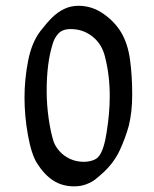

<svg xmlns="http://www.w3.org/2000/svg" viewBox="-20 -639 539 673"><path d="M121.1 -529.3Q143.6 -558.6 162.6 -577.4Q181.6 -596.2 204.6 -607.4Q227.5 -618.7 255.4 -618.7Q302.2 -618.7 342.3 -590.8Q382.3 -563 405.3 -524.4Q428.2 -485.4 435.8 -429.4Q443.4 -373.5 443.4 -307.1Q443.4 -247.1 431.6 -198.7Q419.9 -156.2 400.6 -114Q381.3 -71.8 345.7 -37.6Q327.1 -20.5 314.5 -10.5Q301.8 -0.5 282.7 6.8Q263.7 14.2 239.7 14.2Q198.2 14.2 166.5 -6.3Q134.8 -26.9 109.4 -67.4Q89.8 -99.1 77.9 -165.5Q65.9 -231.9 65.9 -297.4Q65.9 -360.8 78.4 -425Q90.8 -489.3 121.1 -529.3ZM325.7 -90.3Q335.9 -102.5 343 -125.7Q350.1 -148.9 354 -176.8Q364.7 -243.2 364.7 -302.2Q364.7 -375 348.1 -439.9Q337.4 -484.4 304.4 -510.7Q271.5 -537.1 227.5 -537.1Q198.7 -537.1 184.3 -521Q169.9 -504.9 164.6 -484.9Q143.6 -418.9 143.6 -320.3Q143.6 -272.5 150.6 -223.4Q157.7 -174.3 168 -142.6Q174.3 -125 189 -108.6Q203.6 -92.3 225.6 -82Q247.6 -71.8 273.9 -71.8Q288.6 -71.8 303.5 -76.4Q318.4 -81.1 325.7 -90.3Z"/></svg>

Font: David Libre
Style: Regular
Weight: 400
Version: Version 1.000